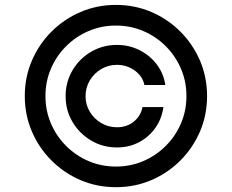

<svg xmlns="http://www.w3.org/2000/svg" viewBox="-20 -759 954 790"><path d="M457 11.2Q379.4 11.2 311.5 -17.8Q243.7 -46.9 191.9 -98.6Q140.1 -150.4 111.1 -218.3Q82 -286.1 82 -363.8Q82 -441.4 111.1 -509.3Q140.1 -577.1 191.9 -628.9Q243.7 -680.7 311.5 -709.7Q379.4 -738.8 457 -738.8Q534.7 -738.8 602.5 -709.7Q670.4 -680.7 722.2 -628.9Q773.9 -577.1 803 -509.3Q832 -441.4 832 -363.8Q832 -286.1 803 -218.3Q773.9 -150.4 722.2 -98.6Q670.4 -46.9 602.5 -17.8Q534.7 11.2 457 11.2ZM457 -73.7Q517.1 -73.7 569.6 -96.2Q622.1 -118.7 662.1 -158.7Q702.1 -198.7 724.6 -251.2Q747.1 -303.7 747.1 -363.8Q747.1 -423.8 724.6 -476.3Q702.1 -528.8 662.1 -568.8Q622.1 -608.9 569.6 -631.3Q517.1 -653.8 457 -653.8Q397 -653.8 344.5 -631.3Q292 -608.9 252 -568.8Q211.9 -528.8 189.5 -476.3Q167 -423.8 167 -363.8Q167 -303.7 189.5 -251.2Q211.9 -198.7 252 -158.7Q292 -118.7 344.5 -96.2Q397 -73.7 457 -73.7ZM250 -363.3Q250 -421.9 278.3 -469.7Q306.6 -517.6 354.7 -545.9Q402.8 -574.2 460.9 -574.2Q511.7 -574.2 554.4 -552.5Q597.2 -530.8 625.2 -493.7Q653.3 -456.5 660.2 -409.2H574.2Q566.9 -445.3 534.4 -468.8Q502 -492.2 460.9 -492.2Q425.8 -492.2 396.5 -474.9Q367.2 -457.5 349.6 -428.2Q332 -398.9 332 -363.3Q332 -328.1 349.6 -299.1Q367.2 -270 396.5 -252.7Q425.8 -235.4 460.9 -235.4Q502 -235.4 530.5 -258.5Q559.1 -281.7 566.4 -318.4H652.3Q646 -271 619.6 -233.4Q593.3 -195.8 552.5 -174.1Q511.7 -152.3 460.9 -152.3Q402.8 -152.3 354.7 -180.9Q306.6 -209.5 278.3 -257.3Q250 -305.2 250 -363.3Z"/></svg>

Font: Inter
Style: Regular
Weight: 400
Designer: Rasmus Andersson
Foundry: rsms
Version: Version 4.001;git-9221beed3